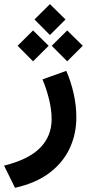

<svg xmlns="http://www.w3.org/2000/svg" viewBox="-53 -646 430 934"><path d="M114.7 -551.3 189.9 -626 265.6 -551.3 189.9 -475.6ZM198.7 -423.3 273.9 -498 349.6 -423.3 273.9 -347.7ZM32.7 -423.3 107.9 -498 183.6 -423.3 107.9 -347.7ZM269.5 -301.3Q292.5 -248.5 305.4 -190.2Q318.4 -131.8 318.4 -74.7Q318.4 5.4 286.4 74.7Q254.4 144 188.5 194.3Q122.6 244.6 20 267.6L-33.2 159.7Q85.4 130.4 141.8 73.5Q198.2 16.6 198.2 -66.9Q198.2 -110.8 185.8 -162.1Q173.3 -213.4 153.8 -259.8Z"/></svg>

Font: Vazir FD-WOL-UI
Style: Bold-FD-WOL-UI
Weight: 700
Designer: Saber Rastikerdar
Foundry: Saber Rastikerdar
Version: Version 30.0.0